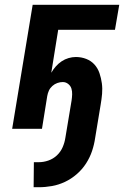

<svg xmlns="http://www.w3.org/2000/svg" viewBox="-20 -540 540 805"><path d="M121 245 122 140H143Q163 140 183 133Q203 126 218.5 111.5Q234 97 242.5 77.5Q251 58 254 38L280 -118Q282 -131 282.5 -144Q283 -157 279.5 -168.5Q276 -180 266 -188Q256 -196 243 -196Q232 -196 220.5 -192Q209 -188 199.5 -179.5Q190 -171 185 -160Q180 -149 178 -137L156 0H31L117 -520H480L462 -415H224L195 -235Q203 -249 214 -261.5Q225 -274 238.5 -283Q252 -292 267.5 -296.5Q283 -301 298 -301Q321 -301 341.5 -293Q362 -285 376 -269.5Q390 -254 397 -233.5Q404 -213 407 -191Q410 -169 408 -146.5Q406 -124 402 -101L379 38Q375 66 366 93Q357 120 341 145Q325 170 302 190Q279 210 252.5 222.5Q226 235 198 240Q170 245 142 245Z"/></svg>

Font: Iosevka Term Curly XBd Obl
Style: Regular
Weight: 800
Italic angle: -9°
Designer: Belleve Invis
Foundry: Belleve Invis
Version: Version 32.3.0